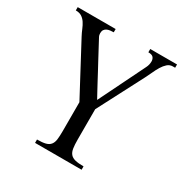

<svg xmlns="http://www.w3.org/2000/svg" viewBox="-155 -574 885 918"><g transform="rotate(30 288.0 -115.0)"><path d="M549.3 -429.2Q532.7 -429.2 520 -418Q507.3 -406.7 497.1 -389.9Q486.8 -373 478.3 -353.8Q469.7 -334.5 460.9 -317.9L330.1 -66.4V101.1Q330.1 129.9 333 148.7Q335.9 167.5 345.2 178.5Q354.5 189.5 371.8 193.8Q389.2 198.2 418.5 198.2V216.8H161.6V198.2Q190.9 198.2 208 193.8Q225.1 189.5 234.1 178.2Q243.2 167 245.6 148.4Q248 129.9 248 101.1V-57.6L100.1 -335Q91.3 -351.6 84.5 -368.4Q77.6 -385.3 68.8 -398.7Q60.1 -412.1 47.1 -420.7Q34.2 -429.2 13.7 -429.2V-447.3H223.1V-429.2Q213.9 -429.2 204.1 -428Q194.3 -426.8 186.5 -423.1Q178.7 -419.4 173.8 -412.4Q168.9 -405.3 168.9 -393.6Q168.9 -389.2 169.9 -384Q170.9 -378.9 173.3 -374.5Q200.2 -323.2 226.6 -274.9Q237.8 -254.4 249.8 -231.9Q261.7 -209.5 273.4 -187.7Q285.2 -166 295.9 -146Q306.6 -126 315.9 -109.4L440.9 -363.8Q449.2 -380.4 449.2 -398.4Q449.2 -411.6 441.9 -420.4Q434.6 -429.2 414.1 -429.2V-447.3H562V-429.2Z"/></g></svg>

Font: Doulos SIL Compact
Style: Regular
Weight: 400
Designer: Walt Agee, Victor Gaultney, Peter Martin, Debbi Hosken
Foundry: SIL International
Version: Version 4.110; 2011; Maintenance release ; LnSpcTght